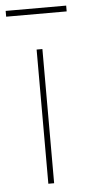

<svg xmlns="http://www.w3.org/2000/svg" viewBox="-83 -696 331 727"><g transform="rotate(-5 82.0 -333.0)"><path d="M93 -510V0H71V-510ZM-33 -644V-666H197V-644Z"/></g></svg>

Font: Nacelle Thin
Style: Regular
Weight: 100
Designer: Sora Sagano
Foundry: Sora Sagano
Version: Version 1.000;FEAKit 1.0